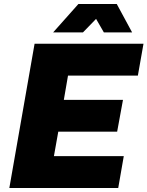

<svg xmlns="http://www.w3.org/2000/svg" viewBox="-20 -945 741 965"><path d="M462.9 -850.1 397 -782.2H247.1L374 -924.8H566.9L644 -782.2H502ZM672.9 -564.9H321.8L300.8 -442.9H598.1L568.8 -283.2H272.9L251 -160.2H602.1L574.2 0H26.9L153.8 -725.1H701.2Z"/></svg>

Font: Stilu Bold
Style: Italic
Weight: 700
Italic angle: -10°
Designer: Genilson Lima Santos
Foundry: Genilson Lima Santos
Version: Version 1.200;PS 001.200;hotconv 1.0.88;makeotf.lib2.5.64775